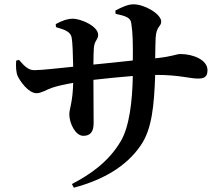

<svg xmlns="http://www.w3.org/2000/svg" viewBox="-20 -813 1040 892"><path d="M517 -749C566 -738 587 -731 590 -704C597 -661 598 -606 597 -532C540 -526 469 -518 414 -513C414 -543 415 -573 416 -590C419 -626 436 -628 436 -651C436 -691 357 -726 318 -726C293 -726 263 -715 239 -701L240 -687C286 -674 308 -664 313 -638C317 -616 319 -561 320 -503C259 -497 174 -487 140 -487C112 -487 95 -504 68 -535L55 -531C53 -504 55 -475 62 -460C72 -438 111 -380 150 -380C172 -380 195 -396 221 -405C245 -413 279 -421 320 -428C318 -338 302 -307 302 -282C302 -241 330 -182 367 -182C400 -182 415 -201 415 -241C415 -287 414 -360 414 -442C466 -448 534 -455 597 -460C595 -343 581 -224 541 -157C485 -61 397 -1 314 42L323 59C458 23 566 -39 632 -135C687 -212 696 -326 701 -465H710C810 -465 863 -448 899 -448C927 -448 944 -454 944 -487C944 -535 877 -562 818 -562C798 -562 786 -551 701 -542C701 -571 702 -603 703 -636C706 -693 729 -688 729 -713C729 -747 653 -793 600 -793C575 -793 546 -780 516 -764Z"/></svg>

Font: Noto Serif CJK JP
Style: Bold
Weight: 700
Designer: Ryoko NISHIZUKA 西塚涼子 (kana & ideographs); Frank Grießhammer (Latin, Greek & Cyrillic); Wenlong ZHANG 张文龙 (bopomofo); San
Foundry: Adobe Systems Incorporated
Version: Version 1.000;PS 1;hotconv 16.6.53;makeotf.lib2.5.65590